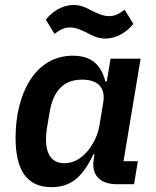

<svg xmlns="http://www.w3.org/2000/svg" viewBox="-20 -757 640 789"><path d="M191.8 12.1C282 12.1 324.6 -43 364 -122.5H368.3L365.1 -101.6C355.1 -38 389.9 0 461.3 0H530.9L546.5 -94.5H487.6L557.9 -516H434.3L418.7 -422.2H413C396 -489.7 356.2 -528.1 279.5 -528.1C122.9 -528.1 44 -370 44 -191.1C44 -63.9 85.9 12.1 191.8 12.1ZM168.3 -676.1 203.8 -617.9C227.6 -635.3 244.7 -644.2 267 -644.2C290.8 -644.2 312.9 -634.6 338.4 -621.8C360.4 -610.4 381.4 -598.7 412.3 -598.7C461.6 -598.7 501.4 -626.1 528.1 -658.7L492.2 -717C468.4 -699.6 451.3 -690.7 429.3 -690.7C405.2 -690.7 383.2 -700.3 357.6 -713.1C335.9 -724.1 314.6 -736.5 283.7 -736.5C234.4 -736.5 194.6 -709.2 168.3 -676.1ZM169 -184.7C169 -201 170.5 -216.3 172.9 -230.5L183.6 -294.4C197.8 -378.6 236.5 -429.7 317.5 -429.7C383.9 -429.7 414.4 -395.2 404.1 -335.2L388.8 -242.2C381.4 -197.4 359.7 -160.2 340.9 -137.4C313.9 -104.8 281.2 -86.3 244.7 -86.3C190.3 -86.3 169 -126.8 169 -184.7Z"/></svg>

Font: Margiela Mono Italic SmBold It
Style: Regular
Weight: 600
Designer: Mike Abbink, Paul van der Laan, Pieter van Rosmalen
Foundry: Bold Monday
Version: Version 2.003 2021